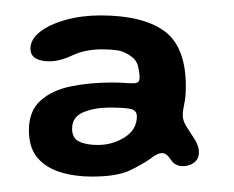

<svg xmlns="http://www.w3.org/2000/svg" viewBox="-20 -637 304 249"><path d="M99 -408Q76.5 -408 58 -413.8Q39.5 -419.5 28.5 -432.5Q17.5 -445.5 17.5 -468Q17.5 -493 32.5 -506.5Q47.5 -520 72 -525Q96.5 -530 125 -530Q135 -530 141 -529.5Q147 -529 151.5 -529Q157 -529 159 -530.5Q161 -532 161 -536.5Q161 -543.5 158.8 -551.8Q156.5 -560 148.5 -565Q140.5 -570.5 132 -571.8Q123.5 -573 112 -573Q90.5 -573 74 -565.2Q57.5 -557.5 44 -557.5Q32.5 -557.5 26 -561.5Q19.5 -565.5 19.5 -574Q19.5 -586 32 -595.8Q44.5 -605.5 65.2 -611.2Q86 -617 110.5 -617Q165 -617 193 -596.8Q221 -576.5 221 -525Q221 -511.5 219 -502.5Q217 -493.5 217 -487Q217 -480.5 222.2 -472.2Q227.5 -464 232.8 -455.8Q238 -447.5 238 -439.5Q238 -431 231.8 -426.2Q225.5 -421.5 217 -421.5Q207 -421.5 201.5 -430Q196 -438.5 190 -438.5Q187.5 -438.5 184 -437Q180.5 -435.5 175.5 -431.5Q166.5 -425 149.5 -416.5Q132.5 -408 99 -408ZM107 -449Q126 -449 141.8 -459Q157.5 -469 157.5 -486Q157.5 -494 149.2 -495.8Q141 -497.5 122 -497.5Q103 -497.5 88.2 -491.5Q73.5 -485.5 73.5 -470Q73.5 -458 82.5 -453.5Q91.5 -449 107 -449Z"/></svg>

Font: Gluten Thin
Style: Regular
Weight: 400
Version: Version 1.300